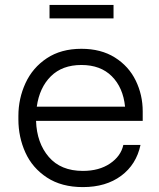

<svg xmlns="http://www.w3.org/2000/svg" viewBox="-20 -746 649 783"><path d="M55 -259V-273Q55 -344 84 -407Q113 -470 171 -508.5Q229 -547 312 -547Q392 -547 448.5 -511.5Q505 -476 533.5 -417.5Q562 -359 562 -292V-253H127Q130 -163 179 -106Q228 -49 318 -49Q384 -49 428.5 -79Q473 -109 483 -155H553Q536 -75 474 -29Q412 17 318 17Q231 17 171.5 -22Q112 -61 83.5 -124Q55 -187 55 -259ZM490 -311Q482 -389 436 -435Q390 -481 312 -481Q234 -481 187.5 -435Q141 -389 130 -311ZM182 -726H443V-671H182Z"/></svg>

Font: Sora-SIA Light
Style: Regular
Weight: 300
Designer: Jonathan Barnbrook, Julián Moncada
Foundry: Barnbrook Fonts
Version: Version 2.000